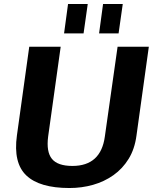

<svg xmlns="http://www.w3.org/2000/svg" viewBox="-20 -935 776 965"><path d="M329 10Q179 10 112.5 -53Q46 -116 65 -254L127 -700H285L222 -249Q212 -172 241 -136.5Q270 -101 344 -101Q487 -101 507 -249L571 -700H728L666 -254Q657 -186 626.5 -136.5Q596 -87 550 -54.5Q504 -22 447.5 -6Q391 10 329 10ZM421 -915 400 -767H302L322 -915ZM597 -915 576 -767H478L498 -915Z"/></svg>

Font: Pathway Extreme 28pt
Style: Bold Italic
Weight: 700
Italic angle: -8°
Designer: Eduardo Rodriguez Tunni
Foundry: Eduardo Rodriguez Tunni
Version: Version 1.001;gftools[0.9.26]